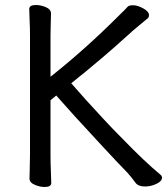

<svg xmlns="http://www.w3.org/2000/svg" viewBox="-20 -737 670 768"><path d="M100 -118V-595Q100 -626 98.5 -655Q97 -684 97 -701Q97 -717 124 -717Q142 -717 162 -709Q184 -700 184 -683Q184 -671 183 -645.5Q182 -620 182 -594V-430Q320 -539 458 -677Q485 -703 490 -709.5Q495 -716 512.5 -716Q530 -716 553 -703.5Q576 -691 576 -676Q576 -668 570 -663Q555 -650 535 -634Q515 -618 479.5 -585.5Q444 -553 386 -503.5Q328 -454 265 -404Q270 -399 283 -383.5Q296 -368 326 -335Q356 -302 393.5 -261.5Q431 -221 472 -180Q557 -92 622 -38Q628 -33 628 -26Q628 -12 605.5 -1.5Q583 9 560 9Q533 9 522 -6Q506 -28 489 -47Q459 -77 385 -157Q265 -286 205 -355L182 -336V-117Q182 -83 183.5 -52.5Q185 -22 185 -5Q185 11 158 11Q141 11 121 3Q98 -6 98 -23Q98 -35 99 -62Q100 -89 100 -118Z"/></svg>

Font: Moon Stars Kai
Style: Bold
Weight: 700
Designer: GuiWonder
Version: Version 1.101